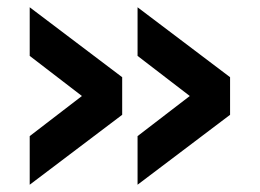

<svg xmlns="http://www.w3.org/2000/svg" viewBox="-20 -554 714 528"><path d="M358.3 -46V-179.7L552.3 -328.7V-251.3L358.3 -400.3V-534L612.7 -341.7V-238.3ZM61.7 -46V-179.7L255.7 -328.7V-251.3L61.7 -400.3V-534L316 -341.7V-238.3Z"/></svg>

Font: Murecho Thin
Style: Regular
Weight: 100
Designer: Neil Summerour
Foundry: Positype
Version: Version 1.010